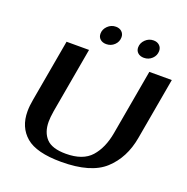

<svg xmlns="http://www.w3.org/2000/svg" viewBox="-154 -1035 1155 1188"><g transform="rotate(20 423.0 -441.0)"><path d="M73 -213Q73 -249 81 -292L153 -700H301L225 -269Q218 -225 218 -198Q218 -128 256 -87.5Q294 -47 385 -47Q497 -47 550.5 -107Q604 -167 622 -269L698 -700H846L774 -292Q750 -155 660 -72.5Q570 10 375 10Q212 10 142.5 -49.5Q73 -109 73 -213ZM333 -819Q333 -848 355.5 -870Q378 -892 409 -892Q433 -892 448 -878Q463 -864 463 -842Q463 -812 441 -791Q419 -770 388 -770Q363 -770 348 -783.5Q333 -797 333 -819ZM581 -819Q581 -848 603.5 -870Q626 -892 657 -892Q681 -892 696 -878Q711 -864 711 -842Q711 -812 689 -791Q667 -770 636 -770Q611 -770 596 -783.5Q581 -797 581 -819Z"/></g></svg>

Font: Fahkwang SemiBold
Style: Italic
Weight: 600
Italic angle: -10°
Version: Version 1.000; ttfautohint (v1.6)